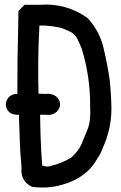

<svg xmlns="http://www.w3.org/2000/svg" viewBox="-20 -830 540 858"><path d="M76.2 -794.9 87.9 -806.6 89.4 -808.6H91.8H157.2Q275.4 -817.4 370.6 -750L371.1 -749.5L371.6 -749Q424.3 -692.4 442.4 -617.2Q460 -543 470.7 -469.7V-469.2Q472.2 -451.7 473.6 -434.1Q475.1 -416.5 476.1 -398.9Q477.1 -381.3 477.5 -363.3Q481.4 -276.4 449.7 -193.8Q443.8 -180.2 436.5 -161.6Q429.2 -142.1 415 -121.1Q395 -85.9 366.5 -60.8Q337.9 -35.6 301.3 -20Q214.8 17.6 124 4.9H123L122.6 4.4Q70.3 -20.5 76.2 -82Q69.3 -154.3 67.9 -214.8Q66.4 -271.5 64.5 -317.4H52.7H52.2Q31.7 -318.8 19.8 -330.6Q7.8 -342.3 5.9 -362.8V-363.3V-363.8Q10.3 -403.3 48.8 -410.2H49.3H49.8H57.6Q57.6 -583 60.5 -674.8Q61.5 -727.5 62.5 -779.3V-781.7L64.5 -783.2ZM246.6 -707Q230 -710.4 213.9 -712.6Q197.8 -714.8 181.6 -715.8H156.2L152.3 -629.9Q150.4 -551.8 150.9 -496.1Q150.9 -488.8 150.9 -481.9Q150.9 -475.1 151.1 -468.5Q151.4 -461.9 151.4 -455.6Q151.4 -449.2 151.6 -443.4Q151.9 -437.5 151.9 -432.1Q151.9 -426.8 151.9 -421.6Q151.9 -416.5 152.3 -411.6L183.1 -410.2Q214.4 -414.1 235.4 -395L235.8 -394.5Q261.7 -363.3 234.9 -332L234.4 -331.5Q212.9 -312.5 184.1 -317.4H159.2Q159.7 -272.9 160.9 -233.2Q162.1 -193.4 164.1 -157.7Q166 -122.1 168.5 -90.8Q190.4 -80.6 214.4 -90.3H214.8L215.3 -90.8Q260.7 -102.1 300.3 -127.4Q333 -158.7 343.8 -185.1Q355 -212.4 371.1 -251.5Q375 -260.7 377.7 -272.2Q380.4 -283.7 381.8 -297.6Q383.3 -311.5 383.5 -327.6Q383.8 -343.8 382.8 -361.8V-362.3Q382.8 -490.2 345.2 -612.3Q337.4 -631.8 326.2 -655.3Q315.9 -677.2 293.5 -688.5Q281.2 -694.3 269.5 -699.2Q257.8 -704.1 246.6 -707Z"/></svg>

Font: NaikaiFont
Style: SemiBold
Weight: 600
Version: Version 1.89